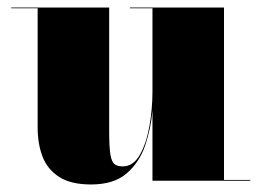

<svg xmlns="http://www.w3.org/2000/svg" viewBox="-20 -480 694 510"><path d="M270 -460V-132Q270 -90 273.2 -70Q276.5 -50 284.2 -44Q292 -38 306 -38Q334 -38 351.5 -68.8Q369 -99.5 377 -145.5Q385 -191.5 385 -237V-458H325V-460H575V-2H645V0H385V-186.5Q381 -139.5 365.8 -94.2Q350.5 -49 316.5 -19.5Q282.5 10 222 10Q168.5 10 137.5 -9.8Q106.5 -29.5 93.2 -63.5Q80 -97.5 80 -141V-458H10V-460Z"/></svg>

Font: Bodoni* 96pt Fatface
Style: Regular
Weight: 900
Version: Version 2.3